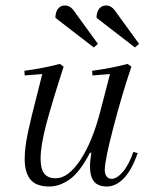

<svg xmlns="http://www.w3.org/2000/svg" viewBox="-20 -668 577 700"><path d="M313 -111H308Q271 -40 234 -14Q197 12 160 12Q112 12 91 -13.5Q70 -39 70 -88Q70 -130 82 -186Q94 -242 117 -330L134 -398L70 -393L69 -410Q138 -419 198 -435L212 -425Q169 -292 148.5 -214.5Q128 -137 128 -89Q128 -52 141.5 -35Q155 -18 183 -18Q229 -18 273.5 -85.5Q318 -153 347 -267L381 -398L317 -393L316 -410Q385 -419 445 -435L459 -425Q424 -321 393 -202Q362 -83 362 -49Q362 -34 368.5 -25Q375 -16 387 -16Q406 -16 428 -41.5Q450 -67 466 -114L482 -110Q460 -47 431 -17.5Q402 12 370 12Q338 12 323 -6Q308 -24 308 -63Q308 -78 313 -111ZM337 -508 322 -495 182 -603Q182 -624 191.5 -636Q201 -648 217 -648Q228 -648 237 -641.5Q246 -635 255 -621ZM487 -508 472 -495 332 -603Q332 -624 341.5 -636Q351 -648 367 -648Q378 -648 387 -641.5Q396 -635 405 -621Z"/></svg>

Font: Arapey
Style: Italic
Weight: 400
Italic angle: -12°
Designer: Eduardo Rodriguez Tunni
Foundry: Eduardo Rodriguez Tunni
Version: Version 3.000